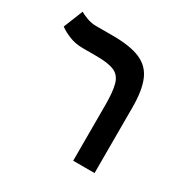

<svg xmlns="http://www.w3.org/2000/svg" viewBox="-141 -745 868 878"><g transform="rotate(30 293.0 -306.0)"><path d="M467.8 -346.2V0H355V-294.9Q355 -365.7 344.2 -403.1Q333.5 -440.4 302 -454.1Q270.5 -467.8 208 -467.8H135.7Q96.7 -467.8 64.9 -480.5Q33.2 -493.2 10.7 -509.8L51.8 -611.8Q63 -604.5 87.4 -595.2Q111.8 -585.9 137.2 -585.9H225.1Q318.4 -585.9 371.1 -563.2Q423.8 -540.5 445.8 -488Q467.8 -435.5 467.8 -346.2Z"/></g></svg>

Font: Cascadia Mono NF SemiBold
Style: Regular
Weight: 600
Monospace: yes
Designer: Aaron Bell
Foundry: Saja Typeworks
Version: Version 2404.023; ttfautohint (v1.8.4)